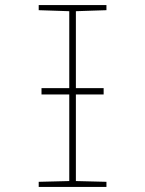

<svg xmlns="http://www.w3.org/2000/svg" viewBox="-20 -734 570 754"><path d="M132 0V-20L252 -23V-363H143V-388H252V-690L132 -694V-714H398V-694L278 -690V-388H387V-363H278V-23L398 -20V0Z"/></svg>

Font: Noto Sans Mono Condensed Thin
Style: Regular
Weight: 100
Width: 3
Designer: Monotype Design Team
Foundry: Monotype Imaging Inc.
Version: Version 2.014; ttfautohint (v1.8.4.7-5d5b)